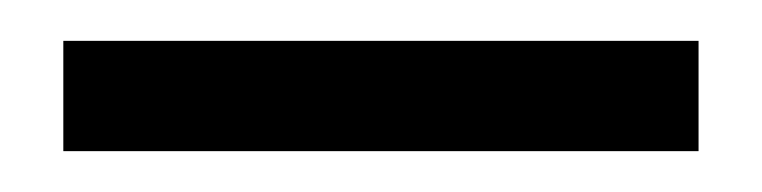

<svg xmlns="http://www.w3.org/2000/svg" viewBox="-20 -621 373 94"><path d="M322 -547V-601H11V-547Z"/></svg>

Font: STIX Math
Style: Regular
Weight: 400
Designer: MicroPress Inc., with final additions and corrections provided by Coen Hoffman, Elsevier (retired)
Version: Version 1.1.0